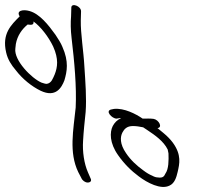

<svg xmlns="http://www.w3.org/2000/svg" viewBox="-222 -702 795 751"><path d="M-198 -497C-192 -470 -178 -448 -160 -427C-134 -393 -98 -364 -63 -347C-4 -319 19 -359 30 -388C40 -422 48 -461 22 -519C16 -534 6 -549 -5 -566C-33 -605 -67 -648 -107 -659C-131 -666 -160 -661 -145 -638C-179 -604 -215 -570 -198 -497ZM-162 -512 -160 -530C-154 -563 -136 -588 -114 -606H-113C-99 -604 -89 -604 -91 -618C-64 -599 -32 -558 -14 -520C8 -471 3 -439 -8 -411C-15 -396 -20 -377 -39 -374C-45 -374 -51 -376 -60 -379C-99 -396 -168 -466 -162 -512ZM96 -6C100 4 111 12 121 12C131 12 138 6 132 -5L122 -28C107 -62 100 -109 103 -152C105 -189 109 -225 113 -264C117 -317 112 -382 108 -443C105 -500 93 -572 94 -622L95 -657C96 -678 58 -692 57 -673L56 -638C54 -615 54 -586 58 -553C69 -461 78 -362 74 -281C65 -193 47 -106 84 -29ZM240 -95C263 -62 291 -34 321 -12C354 13 407 41 441 24C461 15 468 -8 473 -30C480 -61 489 -96 454 -144C445 -156 433 -169 417 -182L394 -201C415 -203 400 -233 379 -237C365 -239 351 -238 336 -238C310 -256 264 -280 224 -276L214 -274C187 -269 216 -238 234 -238L246 -240H252C236 -233 226 -222 219 -209C207 -185 206 -143 240 -95ZM271 -103C246 -139 248 -167 257 -184C264 -197 274 -209 298 -209C310 -209 324 -207 338 -204L356 -192C383 -174 418 -150 434 -117L437 -102C438 -75 438 -41 425 -23C420 -12 415 -5 395 -8C389 -8 382 -10 373 -15C363 -19 351 -26 338 -36C313 -54 289 -76 271 -103Z"/></svg>

Font: Stray Cat
Style: OpSuObl
Weight: 400
Version: Version 1.0